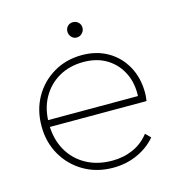

<svg xmlns="http://www.w3.org/2000/svg" viewBox="-95 -694 733 788"><g transform="rotate(-15 271.0 -300.0)"><path d="M291 10Q222 10 167.5 -21.5Q113 -53 81.5 -107.5Q50 -162 50 -231Q50 -299 80.5 -353Q111 -407 164.5 -438.5Q218 -470 285 -470Q347 -470 394.5 -442.5Q442 -415 469 -366Q496 -317 496 -253Q496 -249 495.5 -240.5Q495 -232 493 -219H72V-248H473L464 -241Q468 -300 446 -345Q424 -390 382.5 -415.5Q341 -441 284 -441Q224 -441 178.5 -414.5Q133 -388 107.5 -341.5Q82 -295 82 -233Q82 -169 108.5 -121Q135 -73 183 -46Q231 -19 295 -19Q343 -19 383.5 -37Q424 -55 452 -91L473 -70Q442 -33 394.5 -11.5Q347 10 291 10ZM284 -545Q271 -545 262 -555Q253 -565 253 -578Q253 -592 262 -601Q271 -610 284 -610Q298 -610 307.5 -601Q317 -592 317 -578Q317 -565 307.5 -555Q298 -545 284 -545Z"/></g></svg>

Font: Outfit Thin Thin
Style: Regular
Weight: 250
Version: Version 1.100;gftools[0.9.27]